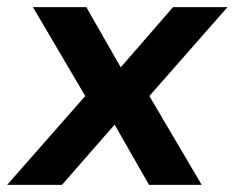

<svg xmlns="http://www.w3.org/2000/svg" viewBox="-44 -516 655 536"><path d="M-24 0 194 -248 48 -496H197L293 -328L439 -496H591L373 -248L519 0H372L276 -168L129 0Z"/></svg>

Font: Host Grotesk Black
Style: Italic
Weight: 900
Italic angle: -8°
Designer: Doğukan Karapınar based on Poppins by Indian Type Foundry, Jonny Pinhorn
Foundry: Element Type
Version: Version 1.000; ttfautohint (v1.8.4.7-5d5b);gftools[0.9.33]